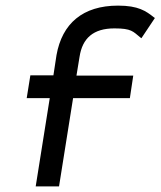

<svg xmlns="http://www.w3.org/2000/svg" viewBox="-20 -663 571 683"><path d="M75 -314H157L107 0H190L240 -314H442L454 -394H252L263 -461C273 -527 312 -562 387 -562C448 -562 453 -551 479 -530L483 -527L531 -599L528 -601C499 -624 472 -643 400 -643C274 -643 201 -579 181 -467L170 -395H88Z"/></svg>

Font: Charger Sport
Style: SeBdExtObl
Weight: 600
Designer: Jasper
Foundry: Cannot Into Space Fonts
Version: Version 1.1